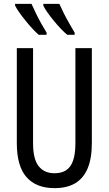

<svg xmlns="http://www.w3.org/2000/svg" viewBox="-20 -963 562 993"><path d="M455 -224Q455 -143 433 -91.5Q411 -40 368.5 -15Q326 10 262 10Q167 10 117 -47Q67 -104 67 -223V-714H151V-222Q151 -140 180 -103.5Q209 -67 262 -67Q298 -67 322 -82.5Q346 -98 358 -132.5Q370 -167 370 -223V-714H455ZM287 -943Q295 -925 308.5 -897.5Q322 -870 338 -842.5Q354 -815 366 -794V-783H328Q313 -795 294.5 -814.5Q276 -834 258 -856Q240 -878 225.5 -898.5Q211 -919 204 -934V-943ZM143 -943Q155 -916 167.5 -890.5Q180 -865 193.5 -841Q207 -817 221 -794V-783H180Q165 -796 147.5 -815Q130 -834 112.5 -855.5Q95 -877 80.5 -897.5Q66 -918 58 -934V-943Z"/></svg>

Font: Noto Sans ExtraCondensed
Style: Regular
Weight: 400
Width: 2
Designer: Monotype Design Team
Foundry: Monotype Imaging Inc.
Version: Version 2.013